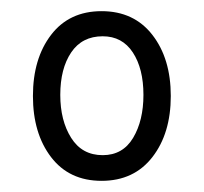

<svg xmlns="http://www.w3.org/2000/svg" viewBox="-20 -753 366 344"><path d="M162 -429Q104 -429 71.5 -471.5Q39 -514 39 -581Q39 -648 71.5 -690.5Q104 -733 162 -733Q220 -733 253 -690.5Q286 -648 286 -581Q286 -514 253 -471.5Q220 -429 162 -429ZM164 -475Q200 -475 218.5 -506Q237 -537 237 -583Q237 -630 218 -659Q199 -688 164 -688Q127 -688 107.5 -659Q88 -630 88 -583Q88 -537 107.5 -506Q127 -475 164 -475Z"/></svg>

Font: Noto Serif Thai ExtraCondensed
Style: Bold
Weight: 700
Width: 2
Designer: Monotype Design Team
Foundry: Monotype Imaging Inc.
Version: Version 2.002; ttfautohint (v1.8.4.7-5d5b)